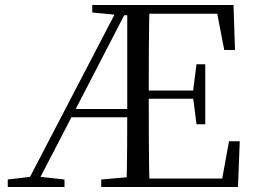

<svg xmlns="http://www.w3.org/2000/svg" viewBox="-20 -748 1022 768"><path d="M486 0Q488 -78 488.5 -155Q489 -232 489 -301V-728H578Q576 -645 575.5 -559.5Q575 -474 575 -380V-358Q575 -257 575.5 -170.5Q576 -84 578 0ZM11 0V-30L113 -42H130L238 -30V0ZM766 -251 752 -361V-382L766 -491H801V-251ZM877 -548 849 -693H532V-728H914L920 -548ZM532 0V-34H869L896 -183H939L932 0ZM349 -698V-728H532V-687H463ZM385 0V-30L521 -42H532V0ZM79 0 458 -728H498L274 -295L121 0ZM250 -279 255 -312H533V-279ZM532 -353V-386H773V-353Z"/></svg>

Font: Noto Serif JP
Style: Regular
Weight: 400
Designer: Ryoko NISHIZUKA  (kana & ideographs); Frank Grießhammer (Latin, Greek & Cyrillic); Wenlong ZHANG  (bopomofo); Sandoll Co
Foundry: Adobe
Version: Version 2.003-H1;hotconv 1.1.1;makeotfexe 2.6.0